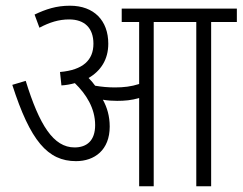

<svg xmlns="http://www.w3.org/2000/svg" viewBox="-20 -652 849 672"><path d="M364 -209C364 -245 355 -276 340 -303C356 -300 374 -299 390 -299C416 -299 441 -301 467 -309V0H518V-575H667V0H719V-575H809V-622H406V-575H467V-358C439 -349 413 -346 382 -346C359 -346 336 -348 313 -352C306 -362 298 -371 290 -379C333 -404 359 -444 359 -499C359 -580 309 -632 225 -632C177 -632 141 -620 101 -601L118 -555C154 -574 186 -584 222 -584C276 -584 307 -554 307 -499C307 -442 271 -407 190 -400L195 -353C212 -354 227 -357 242 -361C282 -322 313 -273 313 -214C313 -160 284 -136 241 -136C167 -136 118 -214 70 -369L23 -355C86 -159 147 -88 246 -88C311 -88 364 -127 364 -209Z"/></svg>

Font: Noto Sans Condensed Light
Style: Italic
Weight: 300
Width: 3
Italic angle: -12°
Designer: Monotype Design Team
Foundry: Monotype Imaging Inc.
Version: Version 2.013